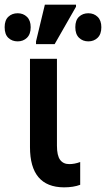

<svg xmlns="http://www.w3.org/2000/svg" viewBox="-64 -796 456 826"><path d="M211 10Q65 9 65 -163V-543H181V-169Q181 -127 194.5 -108.5Q208 -90 234 -90Q257 -90 281 -99V-1Q252 10 211 10ZM91 -606V-618L129 -776H263V-767L171 -606ZM12 -618Q-12 -618 -28 -633Q-44 -648 -44 -679Q-44 -709 -28 -724Q-12 -739 12 -739Q36 -739 52 -723.5Q68 -708 68 -679Q68 -649 52 -633.5Q36 -618 12 -618ZM316 -618Q292 -618 276 -633.5Q260 -649 260 -679Q260 -709 276 -724Q292 -739 316 -739Q340 -739 356 -723.5Q372 -708 372 -679Q372 -649 356 -633.5Q340 -618 316 -618Z"/></svg>

Font: Noto Sans Condensed SemiBold
Style: Regular
Weight: 600
Width: 3
Designer: Monotype Design Team
Foundry: Monotype Imaging Inc.
Version: Version 2.013; ttfautohint (v1.8.4.7-5d5b)